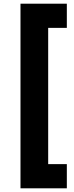

<svg xmlns="http://www.w3.org/2000/svg" viewBox="-20 -800 402 1040"><path d="M241 -649V89H342V220H91V-780H342V-649Z"/></svg>

Font: Jost*
Style: Bold
Weight: 700
Version: Version 3.7